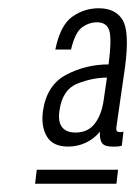

<svg xmlns="http://www.w3.org/2000/svg" viewBox="-20 -713 327 465"><path d="M266 -302H69L65 -268H262ZM114 -593H152Q162 -635 179 -647Q196 -659 215 -659Q238 -659 244.5 -639.5Q251 -620 243 -557Q188 -557 140.5 -532Q93 -507 84 -444Q79 -407 93.5 -382.5Q108 -358 145 -358Q168 -358 188 -367.5Q208 -377 222 -394Q221 -374 227.5 -366Q234 -358 251 -358Q256 -358 261.5 -358Q267 -358 275 -360L279 -394Q272 -393 272 -393Q263 -393 262 -397.5Q261 -402 263 -413L283 -552Q294 -636 277 -664.5Q260 -693 219 -693Q184 -693 155 -672.5Q126 -652 114 -593ZM239 -525 231 -470Q226 -435 209.5 -413.5Q193 -392 163 -392Q140 -392 130 -405.5Q120 -419 124 -445Q131 -496 167.5 -510.5Q204 -525 239 -525Z"/></svg>

Font: Secuela Light
Style: Italic
Weight: 300
Italic angle: -8°
Designer: Fernando Haro
Foundry: deFharo
Version: Version 1.708